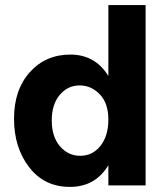

<svg xmlns="http://www.w3.org/2000/svg" viewBox="-20 -727 651 753"><path d="M551 0H405V-79Q354 6 254 6Q154 6 94.5 -71Q35 -148 35 -261.5Q35 -375 97 -444Q159 -513 256 -513Q353 -513 405 -429V-707H551ZM292 -392Q246 -392 214.5 -355Q183 -318 183 -254.5Q183 -191 215 -153.5Q247 -116 295 -116Q343 -116 374 -155Q405 -194 405 -258Q405 -322 371.5 -357Q338 -392 292 -392Z"/></svg>

Font: Hind Jalandhar
Style: Bold
Weight: 700
Designer: Namrata Goyal
Foundry: Indian Type Foundry
Version: Version 0.702;PS 1.0;hotconv 1.0.81;makeotf.lib2.5.63406